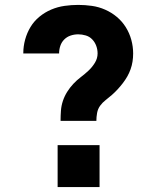

<svg xmlns="http://www.w3.org/2000/svg" viewBox="-20 -763 640 783"><path d="M227 -270Q227 -291 228.5 -311.5Q230 -332 236.5 -351.5Q243 -371 254 -388.5Q265 -406 279 -421Q293 -436 309.5 -448.5Q326 -461 341 -475Q356 -489 367 -507Q378 -525 378 -545Q378 -561 372.5 -576Q367 -591 356 -602.5Q345 -614 329.5 -618.5Q314 -623 299 -623Q283 -623 268 -618Q253 -613 242 -602Q231 -591 226 -576Q221 -561 221 -545Q221 -545 221 -545Q221 -545 221 -545H75Q75 -545 75 -545.5Q75 -546 75 -546Q75 -574 82.5 -601.5Q90 -629 104.5 -653Q119 -677 141 -695Q163 -713 189 -724Q215 -735 243 -739Q271 -743 299 -743Q327 -743 355 -739Q383 -735 409 -723.5Q435 -712 456.5 -694Q478 -676 493 -652Q508 -628 515.5 -600.5Q523 -573 523 -545Q523 -528 520.5 -512Q518 -496 512.5 -480.5Q507 -465 499 -451Q491 -437 481 -424Q471 -411 460 -399Q449 -387 436.5 -376Q424 -365 411 -355Q398 -345 388.5 -332Q379 -319 376 -302.5Q373 -286 373 -270ZM215 0V-171H386V0Z"/></svg>

Font: Iosevka SS04 Heavy Extended
Style: Regular
Weight: 900
Width: 7
Monospace: yes
Designer: Belleve Invis
Foundry: Belleve Invis
Version: Version 19.0.0; ttfautohint (v1.8.4)